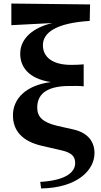

<svg xmlns="http://www.w3.org/2000/svg" viewBox="-20 -840 567 1083"><path d="M300 -131C224 -150 190 -178 190 -233C190 -299 230 -355 372 -355C398 -355 428 -356 452 -353V-477C434 -475 402 -474 382 -474C276 -474 222 -518 222 -585C222 -656 296 -710 486 -722L488 -815L44 -820V-698L275 -710C169 -685 94 -625 94 -537C94 -467 136 -397 267 -377C125 -359 53 -282 53 -190C53 -108 99 -44 218 -17L327 8C387 22 404 44 404 80C404 128 358 177 207 186L212 223C414 220 513 121 513 24C513 -40 477 -90 397 -109Z"/></svg>

Font: Noto Serif KR Black
Style: Regular
Weight: 900
Version: Version 1.001;PS 1.001;hotconv 16.6.54;makeotf.lib2.5.65590